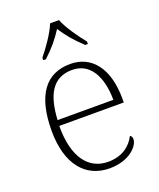

<svg xmlns="http://www.w3.org/2000/svg" viewBox="-143 -854 786 951"><g transform="rotate(-20 249.5 -378.0)"><path d="M143 -619V-606H157C204 -650 230 -682 260 -728C290 -682 317 -650 364 -606H378V-619C347 -657 301 -721 284 -766H237C220 -721 174 -657 143 -619ZM270 10C375 10 429 -51 429 -86C429 -97 425 -103 418 -107C395 -61 349 -23 274 -23C172 -23 105 -106 106 -273H446V-294C446 -452 375 -543 261 -543C133 -543 62 -451 62 -262C62 -88 142 10 270 10ZM402 -303H108C115 -432 156 -512 260 -512C354 -512 401 -427 402 -303Z"/></g></svg>

Font: Noto Serif Georgian ExtraLight
Style: Regular
Weight: 200
Designer: Monotype Design Team, Akaki Razmadze
Foundry: Google LLC
Version: Version 2.003